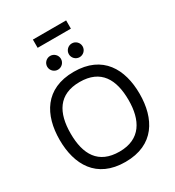

<svg xmlns="http://www.w3.org/2000/svg" viewBox="-261 -1287 1323 1451"><g transform="rotate(-30 400.0 -561.5)"><path d="M546 -1137H256V-1065H546ZM307 -845C340 -845 367 -872 367 -905C367 -938 340 -965 307 -965C274 -965 247 -938 247 -905C247 -872 274 -845 307 -845ZM496 -845C529 -845 556 -872 556 -905C556 -938 529 -965 496 -965C463 -965 436 -938 436 -905C436 -872 463 -845 496 -845ZM401 14C653 14 750 -164 750 -379C750 -594 653 -772 401 -772C149 -772 52 -594 52 -379C52 -164 149 14 401 14ZM401 -76C217 -76 148 -197 148 -379C148 -560 217 -683 401 -683C586 -683 654 -560 654 -379C654 -207 586 -76 401 -76Z"/></g></svg>

Font: Hibana SubMedium
Style: Regular
Weight: 500
Width: 6
Designer: pygmalion
Foundry: ybstudio
Version: Version 0.930;hotconv 1.0.109;makeotfexe 2.5.65596